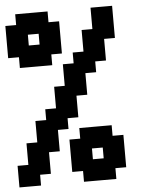

<svg xmlns="http://www.w3.org/2000/svg" viewBox="-57 -888 718 935"><g transform="rotate(-5 302.0 -421.0)"><path d="M52.7 0H0V-52.7V-105.5H26.4H52.7V-158.2V-210.9H79.1H105.5V-262.7V-315.4H131.8H158.2V-341.8V-368.2H184.6H210.9V-420.9V-473.6H237.3H262.7V-526.4V-579.1H289.1H315.4V-605.5V-631.8H341.8H368.2V-684.6V-737.3H394.5H420.9V-789.1V-841.8H473.6H526.4V-762.7V-684.6H500H473.6V-631.8V-579.1H447.3H420.9V-552.7V-526.4H394.5H368.2V-473.6V-420.9H341.8H315.4V-368.2V-315.4H289.1H262.7V-289.1V-262.7H237.3H210.9V-210.9V-158.2H184.6H158.2V-105.5V-52.7H131.8H105.5V-26.4V0ZM394.5 0H315.4V-26.4V-52.7H289.1H262.7V-131.8V-210.9H289.1H315.4V-237.3V-262.7H394.5H473.6V-237.3V-210.9H500H526.4V-131.8V-52.7H500H473.6V-26.4V0ZM394.5 -105.5H420.9V-131.8V-158.2H394.5H368.2V-131.8V-105.5ZM131.8 -579.1H52.7V-605.5V-631.8H26.4H0V-710.9V-789.1H26.4H52.7V-815.4V-841.8H131.8H210.9V-815.4V-789.1H237.3H262.7V-710.9V-631.8H237.3H210.9V-605.5V-579.1ZM131.8 -684.6H158.2V-710.9V-737.3H131.8H105.5V-710.9V-684.6Z"/></g></svg>

Font: VCR Jazz Mono
Style: Regular
Weight: 400
Version: Version 3.1